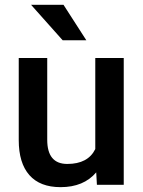

<svg xmlns="http://www.w3.org/2000/svg" viewBox="-20 -770 596 800"><path d="M58.1 0ZM380.9 -51.8Q328.6 9.8 232.4 9.8Q146.5 9.8 102.3 -40.5Q58.1 -90.8 58.1 -186V-528.3H176.8V-187.5Q176.8 -86.9 260.3 -86.9Q346.7 -86.9 377 -148.9V-528.3H495.6V0H383.8ZM339.8 -602.1H241.2L109.4 -750H244.6Z"/></svg>

Font: Roboto Medium
Style: Regular
Weight: 500
Designer: Google
Version: Version 2.134; 2016; ttfautohint (v1.6)